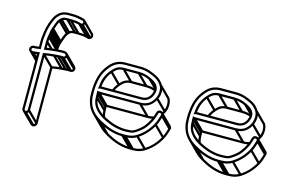

<svg xmlns="http://www.w3.org/2000/svg" viewBox="-96 -937 1962 1263"><g transform="rotate(15 885.5 -306.0)"><path d="M68 -377.5H75C85.5 -377.5 93 -379.2 101.5 -380.5V-11C101.5 2.6 113.4 14.5 127 14.5C140.6 14.5 152.5 2.6 152.5 -11V-385.9C171.2 -389.6 192.3 -392 212.6 -393.5L238.6 -395.5C246.6 -396.1 252.4 -396.5 260.7 -396.5L273.7 -395.5H274C287.4 -395.5 299.5 -406.3 299.5 -420.5C299.5 -427.8 296.5 -434.5 291.7 -439.4C289.6 -441.5 275.6 -446.5 275.6 -446.5L263.3 -447.5H263C253.5 -447.5 244 -447.2 234.5 -446.5L208.4 -444.5C189.6 -443 171.2 -440.8 152.5 -437.8L152.5 -477C152.5 -488.4 154.1 -499.2 155.4 -509.9L158.4 -526.9L160.4 -542.9C160.8 -546.3 161.9 -549.9 163.2 -553.8L167.1 -567.5C175.9 -588.6 180.7 -612.2 192.5 -626.9L203.3 -637.7C208.9 -643.3 218.8 -645.5 235 -645.5H259C278.6 -645.5 301 -643.3 315.8 -638.8C321.7 -637.1 332.9 -631.5 344.4 -638.6C366.2 -652.1 355.5 -680.3 338.1 -685.2C315.9 -691.5 288.7 -696.5 259 -696.5H235C195.6 -696.5 173.8 -682.5 154.4 -660C139.3 -642.5 131.4 -617.4 122.9 -597.5L118.8 -583.1C114.8 -569.1 109.8 -551.4 107.5 -533.9L105.5 -516.9C104.3 -506 101.5 -492 101.5 -477V-431.7C92.3 -430 84.7 -428.5 75 -428.5H68C54.4 -428.5 42.5 -416.6 42.5 -403C42.5 -389.4 54.4 -377.5 68 -377.5ZM57.5 -403C57.5 -407.9 63.1 -413.5 68 -413.5H75C87.5 -413.5 96.7 -415.6 107.6 -417.5H116.5V-477C116.5 -490.1 119.1 -503.4 120.4 -515.1L122.4 -532.1C124.3 -548 129.2 -565 133.2 -578.9L137.1 -592.5C146.6 -615.1 153.7 -636.3 165.6 -650C182.5 -669.4 198.7 -681.5 235 -681.5H259C287.1 -681.5 311.6 -675.8 334.2 -670.7C341.6 -668.6 345.2 -656.7 336.6 -651.4C332.3 -648.7 329 -650.5 320.2 -653.2C302.7 -658.5 280 -660.5 259 -660.5H235C218.3 -660.5 203.2 -658.9 192.7 -648.3L181.5 -637.1C166 -618.3 161.8 -592.5 152.9 -572.5L148.8 -558.2C147.7 -554.1 146.4 -549.7 145.6 -545.1L143.6 -528.9L140.6 -512.1C138.7 -501.9 137.5 -489.7 137.5 -477L137.5 -420.1C160.8 -424 185.4 -427.7 209.6 -429.5L235.5 -431.5C244.5 -432.2 254.3 -432.5 262.7 -432.5L274.7 -431.5H275C280.4 -431.5 284.5 -425.8 284.5 -420.5C284.5 -415.1 279.4 -410.8 274.3 -410.5L261.3 -411.5H261C253.5 -411.5 245.5 -411.2 237.4 -410.5L211.4 -408.5C186.6 -406.6 160.8 -403.2 137.5 -398V-11C137.5 -6.1 131.9 -0.5 127 -0.5C122.1 -0.5 116.5 -6.1 116.5 -11V-397.3C101.3 -395.8 87.4 -392.5 75 -392.5H68C63.1 -392.5 57.5 -398.1 57.5 -403ZM50.2 -385.2 103.7 -331.8 114.3 -342.4 60.8 -395.8ZM62.7 -379.7 103.7 -338.7 114.3 -349.3 73.3 -390.3ZM69.7 -379.7 103.7 -345.7 114.3 -356.3 80.3 -390.3ZM121.7 12.3 192.4 83 203 72.4 132.3 1.7ZM139.7 -5.7 210.4 65 221 54.4 150.3 -16.3ZM139.7 -386.7 210.4 -316 221 -326.6 150.3 -397.3ZM206.7 -395.7 277.4 -325 288 -335.6 217.3 -406.3ZM232.7 -397.7 303.4 -327 314 -337.6 243.3 -408.3ZM255.7 -398.7 326.4 -328 337 -338.6 266.3 -409.3ZM268.7 -397.7 339.4 -327 350 -337.6 279.3 -408.3ZM286.7 -415.2 357.4 -344.5 368 -355.1 297.3 -425.8ZM139.7 -471.7 181.8 -429.6 192.4 -440.2 150.3 -482.3ZM142.7 -505.7 213.4 -435 224 -445.6 153.3 -516.3ZM145.7 -522.7 216.4 -452 227 -462.6 156.3 -533.3ZM147.7 -538.7 218.4 -468 229 -478.6 158.3 -549.3ZM150.7 -550.7 221.4 -480 232 -490.6 161.3 -561.3ZM154.7 -564.7 225.4 -494 236 -504.6 165.3 -575.3ZM181.7 -626.7 252.4 -556 263 -566.6 192.3 -637.3ZM192.7 -637.7 263.4 -567 274 -577.6 203.3 -648.3ZM229.7 -647.7 300.4 -577 311 -587.6 240.3 -658.3ZM253.7 -647.7 324.4 -577 335 -587.6 264.3 -658.3ZM312.7 -640.7 383.4 -570 394 -580.6 323.3 -651.3ZM335.2 -639.7 405.9 -569 416.5 -579.6 345.8 -650.3ZM338.3 -668.2 409 -597.5C413.7 -592.8 413.8 -584.7 407.3 -580.7C403 -578 399.8 -579.8 390.9 -582.5C373.4 -587.8 350.7 -589.8 329.7 -589.8H305.7C289 -589.8 274 -588.1 263.4 -577.6L252.2 -566.3C236.6 -548.6 231.4 -521.5 223.6 -501.8L219.5 -487.5C218.3 -483.3 217.1 -479 216.3 -474.4L214.3 -458.2C213.3 -452.6 211.8 -446.9 211.3 -441.2L211 -438.7L225.8 -436.8C225.9 -437.6 226 -438.3 226.1 -439.2L229.1 -456.2L231.1 -472.2C231.5 -475.6 232.6 -479.2 233.9 -483.1L237.8 -496.8C246.7 -517.9 251.4 -541.5 263.2 -556.2L274 -567C279.6 -572.6 289.5 -574.8 305.7 -574.8H329.7C349.3 -574.8 371.8 -572.5 386.5 -568.1C392.4 -566.3 403.6 -560.8 415.1 -567.9C430.9 -577.6 430.2 -597.5 419.6 -608.1L348.9 -678.8ZM281.1 -428.8 351.8 -358.1C353.9 -356 355.2 -352.9 355.2 -349.8C355.2 -344.4 350.1 -340.1 345 -339.8L332 -340.8H331.7C324.2 -340.8 316.2 -340.4 308.1 -339.8L282.1 -337.8C257.3 -335.9 231.6 -332.5 208.2 -327.3V59.7C208.2 64.6 202.6 70.2 197.7 70.2C195.5 70.2 192.7 69 190.6 66.9L119.8 -3.8L109.2 6.8L180 77.5C184.5 82 190.7 85.2 197.7 85.2C211.3 85.2 223.2 73.3 223.2 59.7V-315.2C241.9 -318.9 263 -321.2 283.3 -322.8L309.3 -324.8C317.3 -325.4 323.1 -325.8 331.4 -325.8L344.4 -324.8H344.7C358.1 -324.8 370.2 -335.6 370.2 -349.8C370.2 -357 367.2 -363.8 362.4 -368.7L291.7 -439.4Z M550.5 -282.1C550.5 -281.8 550.3 -280.2 549.7 -277.8L546.4 -264.5L559.4 -268.9C560.8 -269.4 561.4 -269.5 561.4 -269.5H841C878.2 -269.5 902.1 -290.5 913.8 -316.8C918.3 -326.9 923.2 -342.7 922.5 -355.7C920.4 -393.1 885.9 -411.4 861.7 -422.8C838.4 -433.7 813.4 -441.5 780 -441.5L677 -441.5C636.9 -441.5 616.4 -421.8 598.3 -400.9C572.5 -371.1 553.3 -333.3 550.5 -282.1ZM565.8 -284.5C570.1 -329.8 585.9 -363.6 609.7 -391.1C627.1 -411.3 642.9 -426.5 677 -426.5L780 -426.5C811.1 -426.5 833.3 -419.6 855.3 -409.2C875.8 -399.6 907.5 -384.8 907.5 -355V-354.2C909.1 -345.9 903.6 -331 900.2 -323.2C890.6 -301 872.3 -284.5 841 -284.5ZM801 -54.5H781C775.2 -54.5 770.4 -54.8 766 -55.4C735.6 -59.2 708.6 -66.6 683.9 -76.9C661.5 -86.3 637.3 -97.4 620.5 -110C591.4 -131.8 563.5 -158.6 563.5 -208V-208.3C562.6 -217.1 562.5 -224.5 562.5 -233.5H841C898 -233.5 927.7 -263.4 946.8 -300.7C960.8 -328.3 964.4 -369.4 946.9 -397.9C935.1 -417.2 917 -435.4 896.4 -445.7C864 -461.9 829.2 -477.5 780 -477.5H677C611.8 -477.5 577.5 -437.9 552.8 -401.2C524.5 -359.2 511.5 -302 511.5 -233C511.5 -212.7 511.6 -192.4 516.7 -175.1C529.6 -116.7 566.2 -80.8 611.8 -55C656 -30 713.2 -3.5 781 -3.5H801C834.1 -3.5 859.8 -10.7 882.1 -24.7C924.8 -51.5 957.3 -87.8 981.5 -131.3C993.7 -153.1 999.7 -176.5 1007.2 -199.8C1010.3 -209.5 1007.3 -218.1 1001.6 -223.8C990.1 -235.3 964.9 -235.3 958.8 -214.2C954.7 -201.8 951.3 -186.6 946.2 -175C935.3 -150.6 920.3 -126.3 904.2 -106.7C898.3 -99.6 881.9 -85.2 871.7 -78.2C854 -65.9 843 -55.5 819 -55.5H818.5C813.4 -54.8 807.6 -54.5 801 -54.5ZM547.5 -233C547.5 -224.8 548.5 -216.3 548.5 -207.4C548.5 -168.8 565.2 -140.5 585.8 -119.9C610.9 -94.8 642 -77 678.3 -63C704.6 -51 732.9 -44.5 764 -40.6C769 -39.9 774.8 -39.5 781 -39.5H801C807.6 -39.5 814.8 -40.4 819.4 -40.5C850.1 -41.4 863.5 -55.1 880 -65.7C889.7 -72.1 908.1 -87.6 915.8 -97.2C932.9 -117.8 948.5 -143.4 959.9 -169C965.9 -182.5 969.3 -198.3 973.1 -209.6C976.5 -220.9 996.6 -217.3 992.8 -204.2C985 -180.8 979.6 -157.8 968.5 -138.7C945.1 -95.8 914.7 -62.9 873.9 -37.3C855.9 -26 833 -18.5 801 -18.5H781C717.1 -18.5 662.5 -43.5 619.2 -68C576.8 -92 543 -124 531.3 -178.6C529.7 -187 527.5 -195.4 527.5 -206V-206.3L527.5 -206.5C526.8 -215.7 526.5 -224.5 526.5 -233C526.5 -299.4 539.1 -354.6 565.2 -392.8C590.5 -429.9 619.7 -462.5 677 -462.5H780C825.9 -462.5 857.7 -448.3 889.6 -432.3C907.4 -423.4 923.9 -406.9 934.1 -390.1C947.5 -368.2 945.3 -331.9 933.2 -307.2C916 -272.1 889.9 -248.5 841 -248.5H561C559.8 -248.5 558.7 -248.7 557.4 -249.1L547.5 -252.5ZM835.7 -235.7 906.4 -165 917 -175.6 846.3 -246.3ZM934.7 -298.7 1005.4 -228 1016 -238.6 945.3 -309.3ZM610.2 -56.2 680.9 14.5 691.5 3.9 620.8 -66.8ZM775.7 -5.7 846.4 65 857 54.4 786.3 -16.3ZM795.7 -5.7 866.4 65 877 54.4 806.3 -16.3ZM872.7 -25.7 943.4 45 954 34.4 883.3 -36.3ZM969.7 -129.7 1040.4 -59 1051 -69.6 980.3 -140.3ZM994.7 -196.7 1065.4 -126 1076 -136.6 1005.3 -207.3ZM550.7 -202.7 621.4 -132 632 -142.6 561.3 -213.3ZM552.7 -276.7 557.7 -271.7 568.3 -282.3 563.3 -287.3ZM598.7 -390.7 669.4 -320 680 -330.6 609.3 -401.3ZM671.7 -428.7 742.4 -358 753 -368.6 682.3 -439.3ZM774.7 -428.7 845.4 -358 856 -368.6 785.3 -439.3ZM853.2 -410.7 909.5 -354.4 920.1 -365 863.8 -421.3ZM918.2 -358.2C898.8 -365.8 877.4 -370.8 850.7 -370.8L747.7 -370.8C707.6 -370.8 687.3 -351 669 -330.2C655.9 -315.3 645.8 -298.9 637.6 -280L651.4 -274C658.8 -291.2 668.5 -306.9 680.4 -320.4C698 -340.4 713.6 -355.8 747.7 -355.8L850.7 -355.8C875.6 -355.8 894.8 -351.3 912.7 -344.3ZM549.7 -227.7 618.2 -159.2C618.3 -150.2 619.2 -144.7 619.2 -136.7C619.2 -119 623.1 -101.8 629.2 -87.9L642.9 -94C637.5 -106.2 634.2 -120.3 634.2 -137.3V-137.6L634.2 -137.9C633.5 -146.3 633.2 -154.5 633.2 -162.3V-165.4L560.3 -238.3ZM991 -213.2 1061.7 -142.5C1063.6 -140.6 1065 -137.8 1063.5 -133.5C1055.9 -110 1050.3 -87.1 1039.2 -68C1016.3 -26 985.4 9 944.6 33.4C926.4 44.3 903.7 52.2 871.7 52.2H851.7C787.9 52.2 733.3 27.2 689.9 2.7C672.4 -7.2 656.4 -18.5 643 -32L572.2 -102.7L561.6 -92.1L632.3 -21.4C647 -6.7 664.2 5.4 682.5 15.8C726.7 40.7 783.9 67.2 851.7 67.2H871.7C904.8 67.2 930.5 60 952.8 46C995.5 19.2 1028 -17.1 1052.2 -60.6C1064.4 -82.4 1070.4 -105.8 1077.9 -129.1C1081 -138.8 1078 -147.4 1072.3 -153.1L1001.6 -223.8ZM935.2 -388.7 1005.3 -318.6C1018.4 -295.5 1014.9 -261.1 1004 -236.5C1000.7 -229.2 997.4 -225 993.5 -219.5L1005.7 -210.9C1010 -216.9 1013.8 -223.2 1017.3 -229.7C1031.7 -257 1033.8 -300.8 1017.1 -328L945.8 -399.3ZM952.7 -185.3C941.3 -180.6 927.9 -177.8 911.7 -177.8H634.8L566.3 -246.3L555.7 -235.7L628.6 -162.8H911.7C929.7 -162.8 945.1 -165.9 958.5 -171.5Z M1201.5 -282.1C1201.5 -281.8 1201.3 -280.2 1200.7 -277.8L1197.4 -264.5L1210.4 -268.9C1211.8 -269.4 1212.4 -269.5 1212.4 -269.5H1492C1529.2 -269.5 1553.1 -290.5 1564.8 -316.8C1569.3 -326.9 1574.2 -342.7 1573.5 -355.7C1571.4 -393.1 1536.9 -411.4 1512.7 -422.8C1489.4 -433.7 1464.4 -441.5 1431 -441.5L1328 -441.5C1287.9 -441.5 1267.4 -421.8 1249.3 -400.9C1223.5 -371.1 1204.3 -333.3 1201.5 -282.1ZM1216.8 -284.5C1221.1 -329.8 1236.9 -363.6 1260.7 -391.1C1278.1 -411.3 1293.9 -426.5 1328 -426.5L1431 -426.5C1462.1 -426.5 1484.3 -419.6 1506.3 -409.2C1526.8 -399.6 1558.5 -384.8 1558.5 -355V-354.2C1560.1 -345.9 1554.6 -331 1551.2 -323.2C1541.6 -301 1523.3 -284.5 1492 -284.5ZM1452 -54.5H1432C1426.2 -54.5 1421.4 -54.8 1417 -55.4C1386.6 -59.2 1359.6 -66.6 1334.9 -76.9C1312.5 -86.3 1288.3 -97.4 1271.5 -110C1242.4 -131.8 1214.5 -158.6 1214.5 -208V-208.3C1213.6 -217.1 1213.5 -224.5 1213.5 -233.5H1492C1549 -233.5 1578.7 -263.4 1597.8 -300.7C1611.8 -328.3 1615.4 -369.4 1597.9 -397.9C1586.1 -417.2 1568 -435.4 1547.4 -445.7C1515 -461.9 1480.2 -477.5 1431 -477.5H1328C1262.8 -477.5 1228.5 -437.9 1203.8 -401.2C1175.5 -359.2 1162.5 -302 1162.5 -233C1162.5 -212.7 1162.6 -192.4 1167.7 -175.1C1180.6 -116.7 1217.2 -80.8 1262.8 -55C1307 -30 1364.2 -3.5 1432 -3.5H1452C1485.1 -3.5 1510.8 -10.7 1533.1 -24.7C1575.8 -51.5 1608.3 -87.8 1632.5 -131.3C1644.7 -153.1 1650.7 -176.5 1658.2 -199.8C1661.3 -209.5 1658.3 -218.1 1652.6 -223.8C1641.1 -235.3 1615.9 -235.3 1609.8 -214.2C1605.7 -201.8 1602.3 -186.6 1597.2 -175C1586.3 -150.6 1571.3 -126.3 1555.2 -106.7C1549.3 -99.6 1532.9 -85.2 1522.7 -78.2C1505 -65.9 1494 -55.5 1470 -55.5H1469.5C1464.4 -54.8 1458.6 -54.5 1452 -54.5ZM1198.5 -233C1198.5 -224.8 1199.5 -216.3 1199.5 -207.4C1199.5 -168.8 1216.2 -140.5 1236.8 -119.9C1261.9 -94.8 1293 -77 1329.3 -63C1355.6 -51 1383.9 -44.5 1415 -40.6C1420 -39.9 1425.8 -39.5 1432 -39.5H1452C1458.6 -39.5 1465.8 -40.4 1470.4 -40.5C1501.1 -41.4 1514.5 -55.1 1531 -65.7C1540.7 -72.1 1559.1 -87.6 1566.8 -97.2C1583.9 -117.8 1599.5 -143.4 1610.9 -169C1616.9 -182.5 1620.3 -198.3 1624.1 -209.6C1627.5 -220.9 1647.6 -217.3 1643.8 -204.2C1636 -180.8 1630.6 -157.8 1619.5 -138.7C1596.1 -95.8 1565.7 -62.9 1524.9 -37.3C1506.9 -26 1484 -18.5 1452 -18.5H1432C1368.1 -18.5 1313.5 -43.5 1270.2 -68C1227.8 -92 1194 -124 1182.3 -178.6C1180.7 -187 1178.5 -195.4 1178.5 -206V-206.3L1178.5 -206.5C1177.8 -215.7 1177.5 -224.5 1177.5 -233C1177.5 -299.4 1190.1 -354.6 1216.2 -392.8C1241.5 -429.9 1270.7 -462.5 1328 -462.5H1431C1476.9 -462.5 1508.7 -448.3 1540.6 -432.3C1558.4 -423.4 1574.9 -406.9 1585.1 -390.1C1598.5 -368.2 1596.3 -331.9 1584.2 -307.2C1567 -272.1 1540.9 -248.5 1492 -248.5H1212C1210.8 -248.5 1209.7 -248.7 1208.4 -249.1L1198.5 -252.5ZM1486.7 -235.7 1557.4 -165 1568 -175.6 1497.3 -246.3ZM1585.7 -298.7 1656.4 -228 1667 -238.6 1596.3 -309.3ZM1261.2 -56.2 1331.9 14.5 1342.5 3.9 1271.8 -66.8ZM1426.7 -5.7 1497.4 65 1508 54.4 1437.3 -16.3ZM1446.7 -5.7 1517.4 65 1528 54.4 1457.3 -16.3ZM1523.7 -25.7 1594.4 45 1605 34.4 1534.3 -36.3ZM1620.7 -129.7 1691.4 -59 1702 -69.6 1631.3 -140.3ZM1645.7 -196.7 1716.4 -126 1727 -136.6 1656.3 -207.3ZM1201.7 -202.7 1272.4 -132 1283 -142.6 1212.3 -213.3ZM1203.7 -276.7 1208.7 -271.7 1219.3 -282.3 1214.3 -287.3ZM1249.7 -390.7 1320.4 -320 1331 -330.6 1260.3 -401.3ZM1322.7 -428.7 1393.4 -358 1404 -368.6 1333.3 -439.3ZM1425.7 -428.7 1496.4 -358 1507 -368.6 1436.3 -439.3ZM1504.2 -410.7 1560.5 -354.4 1571.1 -365 1514.8 -421.3ZM1569.2 -358.2C1549.8 -365.8 1528.4 -370.8 1501.7 -370.8L1398.7 -370.8C1358.6 -370.8 1338.3 -351 1320 -330.2C1306.9 -315.3 1296.8 -298.9 1288.6 -280L1302.4 -274C1309.8 -291.2 1319.5 -306.9 1331.4 -320.4C1349 -340.4 1364.6 -355.8 1398.7 -355.8L1501.7 -355.8C1526.6 -355.8 1545.8 -351.3 1563.7 -344.3ZM1200.7 -227.7 1269.2 -159.2C1269.3 -150.2 1270.2 -144.7 1270.2 -136.7C1270.2 -119 1274.1 -101.8 1280.2 -87.9L1293.9 -94C1288.5 -106.2 1285.2 -120.3 1285.2 -137.3V-137.6L1285.2 -137.9C1284.5 -146.3 1284.2 -154.5 1284.2 -162.3V-165.4L1211.3 -238.3ZM1642 -213.2 1712.7 -142.5C1714.6 -140.6 1716 -137.8 1714.5 -133.5C1706.9 -110 1701.3 -87.1 1690.2 -68C1667.3 -26 1636.4 9 1595.6 33.4C1577.4 44.3 1554.7 52.2 1522.7 52.2H1502.7C1438.9 52.2 1384.3 27.2 1340.9 2.7C1323.4 -7.2 1307.4 -18.5 1294 -32L1223.2 -102.7L1212.6 -92.1L1283.3 -21.4C1298 -6.7 1315.2 5.4 1333.5 15.8C1377.7 40.7 1434.9 67.2 1502.7 67.2H1522.7C1555.8 67.2 1581.5 60 1603.8 46C1646.5 19.2 1679 -17.1 1703.2 -60.6C1715.4 -82.4 1721.4 -105.8 1728.9 -129.1C1732 -138.8 1729 -147.4 1723.3 -153.1L1652.6 -223.8ZM1586.2 -388.7 1656.3 -318.6C1669.4 -295.5 1665.9 -261.1 1655 -236.5C1651.7 -229.2 1648.4 -225 1644.5 -219.5L1656.7 -210.9C1661 -216.9 1664.8 -223.2 1668.3 -229.7C1682.7 -257 1684.8 -300.8 1668.1 -328L1596.8 -399.3ZM1603.7 -185.3C1592.3 -180.6 1578.9 -177.8 1562.7 -177.8H1285.8L1217.3 -246.3L1206.7 -235.7L1279.6 -162.8H1562.7C1580.7 -162.8 1596.1 -165.9 1609.5 -171.5Z"/></g></svg>

Font: CiSf OpenHand
Style: Gls
Weight: 400
Foundry: Cannot Into Space Fonts
Version: Version 0.7892